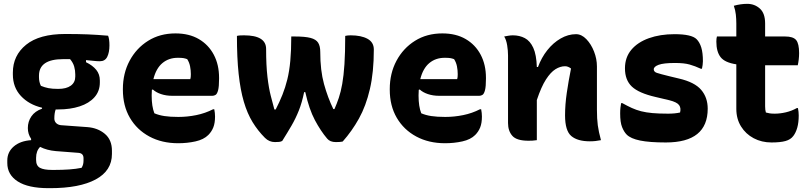

<svg xmlns="http://www.w3.org/2000/svg" viewBox="-20 -730 4230 1000"><path d="M125 -63Q125 -97 143.5 -124Q162 -151 199 -164V-169Q131 -185 89 -230Q47 -275 47 -342V-352Q47 -441 116 -497Q185 -553 320 -553Q385 -553 435.5 -551Q486 -549 543 -544Q550 -527 550 -494Q550 -457 538.5 -434Q527 -411 500 -411Q485 -411 468 -413Q451 -415 428 -417V-406Q463 -389 481.5 -366Q500 -343 500 -311V-300Q500 -255 472 -223.5Q444 -192 395 -176Q346 -160 283 -160Q276 -160 270 -160Q263 -141 263 -113Q263 -99 272 -89.5Q281 -80 297 -78L435 -68Q489 -64 526 -33Q563 -2 563 55V72Q563 159 478.5 204.5Q394 250 242 250H233Q127 250 72.5 215Q18 180 18 119V106Q18 62 51.5 33Q85 4 142 0V-7Q125 -32 125 -63ZM193 -283Q212 -275 232 -271Q252 -267 283 -267Q326 -267 349 -284Q372 -301 372 -331V-343Q372 -363 366.5 -383Q361 -403 345 -422Q328 -422 309 -422Q183 -422 183 -336V-328Q183 -303 193 -283ZM251 155H264Q305 155 340.5 152.5Q376 150 405 144Q411 134 413 125Q415 116 415 106V94Q415 68 388 66L271 57Q224 53 189 35Q168 56 168 92V103Q168 133 188 144Q208 155 251 155Z M894 -556Q965 -556 1015.5 -526.5Q1066 -497 1093.5 -445Q1121 -393 1121 -325V-320Q1121 -279 1116 -260Q1111 -241 1103 -236Q1095 -231 1086 -231H878Q845 -231 818.5 -240Q792 -249 776 -264L771 -262Q770 -249 770 -234V-231Q770 -203 773.5 -180.5Q777 -158 784 -140Q807 -130 836.5 -125.5Q866 -121 909 -121Q956 -121 1002.5 -130.5Q1049 -140 1090 -161H1096Q1098 -151 1099 -141.5Q1100 -132 1100 -123Q1100 -89 1091 -66.5Q1082 -44 1065 -27Q1041 -3 998 6.5Q955 16 908 16Q823 16 758 -19Q693 -54 656.5 -116.5Q620 -179 620 -263V-266Q620 -348 655 -413.5Q690 -479 751.5 -517.5Q813 -556 894 -556ZM906 -429Q859 -429 826 -401.5Q793 -374 779 -318H971Q973 -324 973.5 -331.5Q974 -339 974 -344Q974 -364 970 -384.5Q966 -405 955 -422Q944 -426 934.5 -427.5Q925 -429 906 -429Z M1497 -540H1514Q1569 -540 1597.5 -532.5Q1626 -525 1637 -507.5Q1648 -490 1648 -460Q1648 -363 1667.5 -292.5Q1687 -222 1716 -162H1722Q1734 -189 1744.5 -220Q1755 -251 1762.5 -293Q1770 -335 1774 -395.5Q1778 -456 1778 -543Q1790 -546 1806 -546Q1861 -546 1894 -528Q1927 -510 1927 -472Q1927 -354 1906.5 -266Q1886 -178 1849.5 -112.5Q1813 -47 1765 7Q1756 9 1746.5 9.5Q1737 10 1729 10Q1699 10 1684 -8Q1650 -48 1620 -104.5Q1590 -161 1570 -250H1564Q1553 -196 1536.5 -154.5Q1520 -113 1498.5 -76Q1477 -39 1450 4Q1443 8 1434 9Q1425 10 1412 10Q1382 10 1360 -12Q1323 -49 1295.5 -94Q1268 -139 1250 -200Q1232 -261 1223 -344.5Q1214 -428 1214 -543Q1222 -545 1231 -545.5Q1240 -546 1251 -546Q1366 -546 1366 -475Q1366 -389 1373 -329.5Q1380 -270 1390.5 -230Q1401 -190 1409 -160H1416Q1436 -199 1451 -236.5Q1466 -274 1476.5 -316.5Q1487 -359 1492 -413.5Q1497 -468 1497 -540Z M2284 -556Q2355 -556 2405.5 -526.5Q2456 -497 2483.5 -445Q2511 -393 2511 -325V-320Q2511 -279 2506 -260Q2501 -241 2493 -236Q2485 -231 2476 -231H2268Q2235 -231 2208.5 -240Q2182 -249 2166 -264L2161 -262Q2160 -249 2160 -234V-231Q2160 -203 2163.5 -180.5Q2167 -158 2174 -140Q2197 -130 2226.5 -125.5Q2256 -121 2299 -121Q2346 -121 2392.5 -130.5Q2439 -140 2480 -161H2486Q2488 -151 2489 -141.5Q2490 -132 2490 -123Q2490 -89 2481 -66.5Q2472 -44 2455 -27Q2431 -3 2388 6.5Q2345 16 2298 16Q2213 16 2148 -19Q2083 -54 2046.5 -116.5Q2010 -179 2010 -263V-266Q2010 -348 2045 -413.5Q2080 -479 2141.5 -517.5Q2203 -556 2284 -556ZM2296 -429Q2249 -429 2216 -401.5Q2183 -374 2169 -318H2361Q2363 -324 2363.5 -331.5Q2364 -339 2364 -344Q2364 -364 2360 -384.5Q2356 -405 2345 -422Q2334 -426 2324.5 -427.5Q2315 -429 2296 -429Z M2776 0Q2763 2 2753 2.5Q2743 3 2732 3Q2671 3 2648.5 -22.5Q2626 -48 2626 -89V-441Q2626 -466 2621.5 -494Q2617 -522 2606 -540Q2617 -542 2628.5 -544Q2640 -546 2651 -546Q2686 -546 2713.5 -531.5Q2741 -517 2757.5 -481Q2774 -445 2776 -381H2782Q2800 -430 2830.5 -468.5Q2861 -507 2900 -529.5Q2939 -552 2980 -552Q3009 -552 3034 -526Q3059 -500 3074 -461.5Q3089 -423 3089 -384V-159Q3089 -111 3093.5 -77.5Q3098 -44 3110 0Q3095 3 3081.5 4.5Q3068 6 3052 6Q2988 6 2955.5 -21.5Q2923 -49 2923 -129Q2923 -185 2932 -246.5Q2941 -308 2954 -373Q2939 -385 2923 -385Q2898 -385 2873 -369.5Q2848 -354 2823.5 -316Q2799 -278 2776 -209Z M3460 -138Q3495 -138 3522 -144Q3528 -167 3517 -182.5Q3506 -198 3466 -208L3394 -225Q3307 -245 3271 -279Q3235 -313 3235 -374Q3235 -431 3268 -470.5Q3301 -510 3359.5 -531Q3418 -552 3493 -552Q3582 -552 3608 -526Q3624 -510 3632.5 -482.5Q3641 -455 3641 -411Q3641 -401 3639.5 -391.5Q3638 -382 3636 -372H3630Q3600 -386 3571.5 -394Q3543 -402 3496 -402Q3436 -402 3410.5 -392.5Q3385 -383 3385 -369Q3385 -356 3401 -350.5Q3417 -345 3466 -333L3516 -321Q3598 -302 3632 -262Q3666 -222 3666 -164Q3666 12 3448 12Q3363 12 3314 2Q3265 -8 3244 -29Q3230 -43 3220 -68Q3210 -93 3210 -139Q3210 -156 3211.5 -169Q3213 -182 3215 -193H3221Q3248 -178 3271 -167.5Q3294 -157 3319.5 -150.5Q3345 -144 3378.5 -141Q3412 -138 3460 -138Z M4136 -167Q4138 -157 4139 -147.5Q4140 -138 4140 -129Q4140 -92 4132.5 -65.5Q4125 -39 4112 -22Q4098 -3 4071 4.5Q4044 12 3998 12Q3947 12 3905.5 -10Q3864 -32 3839.5 -71.5Q3815 -111 3815 -163V-395Q3755 -404 3733 -432.5Q3711 -461 3711 -513Q3711 -530 3714 -540H3815V-608Q3815 -631 3812.5 -654Q3810 -677 3802 -700Q3820 -705 3837.5 -707.5Q3855 -710 3872 -710Q3910 -710 3937.5 -685.5Q3965 -661 3965 -608V-540H4069Q4111 -540 4126.5 -521.5Q4142 -503 4142 -453Q4142 -436 4140 -419.5Q4138 -403 4135 -390H3965V-176Q3965 -157 3969 -144Q3980 -141 3989.5 -139.5Q3999 -138 4015 -138Q4043 -138 4073 -145Q4103 -152 4130 -167Z"/></svg>

Font: Recursive Sn Csl St XBd
Style: Regular
Weight: 800
Version: Version 1.085;hotconv 1.1.0;makeotfexe 2.6.0; ttfautohint (v